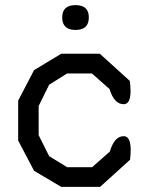

<svg xmlns="http://www.w3.org/2000/svg" viewBox="-20 -720 590 750"><path d="M488 -96 371 10H219L113 -53L51 -171V-327L113 -446L219 -510H370L487 -404Q499 -313 463 -313Q426 -313 408 -372L339 -433H242L172 -389L131 -306V-192L172 -110L242 -67H340L409 -128Q427 -188 463 -188Q499 -188 488 -96ZM327 -652Q327 -603 275 -603Q223 -603 223 -652Q223 -700 275 -700Q327 -700 327 -652Z"/></svg>

Font: Syne Mono
Style: Regular
Weight: 400
Monospace: yes
Designer: Lucas Descroix
Foundry: Bonjour Monde
Version: Version 2.000; ttfautohint (v1.8.3)